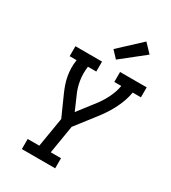

<svg xmlns="http://www.w3.org/2000/svg" viewBox="-232 -1102 1084 1218"><g transform="rotate(30 309.5 -493.0)"><path d="M129 0V-74H214L250 -290L183 -440Q172 -465 163 -491.5Q154 -518 149 -546Q144 -574 143.5 -603Q143 -632 148 -662H97V-735H292V-662H231Q224 -611 231.5 -562Q239 -513 259 -470L302 -371L384 -477Q401 -498 415.5 -520Q430 -542 442 -565.5Q454 -589 462.5 -613Q471 -637 475 -662H424V-735H619V-662H559Q548 -601 519 -542.5Q490 -484 450 -432L332 -280L298 -74H373V0ZM362 -790 315 -840 472 -986 531 -924Z"/></g></svg>

Font: Iosevka Curly Slab ExObl
Style: Regular
Weight: 400
Width: 7
Italic angle: -9°
Monospace: yes
Designer: Belleve Invis
Foundry: Belleve Invis
Version: Version 11.1.0; ttfautohint (v1.8.3)